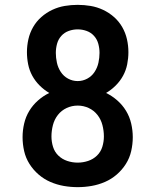

<svg xmlns="http://www.w3.org/2000/svg" viewBox="-20 -763 640 791"><path d="M300 8Q271 8 242.5 3Q214 -2 187.5 -13.5Q161 -25 139 -44Q117 -63 101.5 -87.5Q86 -112 79.5 -140.5Q73 -169 73 -198Q73 -226 79.5 -254Q86 -282 100.5 -306Q115 -330 136.5 -349Q158 -368 183 -380Q161 -393 143 -411Q125 -429 113 -451Q101 -473 96 -498Q91 -523 91 -548Q91 -575 97 -601.5Q103 -628 116.5 -651.5Q130 -675 150.5 -693Q171 -711 195.5 -722.5Q220 -734 246.5 -738.5Q273 -743 300 -743Q327 -743 353.5 -738.5Q380 -734 404.5 -722.5Q429 -711 449.5 -693Q470 -675 483.5 -651.5Q497 -628 503 -601.5Q509 -575 509 -548Q509 -523 504 -498Q499 -473 487 -451Q475 -429 457 -411Q439 -393 417 -380Q442 -368 463.5 -349Q485 -330 499.5 -306Q514 -282 520.5 -254Q527 -226 527 -198Q527 -169 520.5 -140.5Q514 -112 498.5 -87.5Q483 -63 461 -44Q439 -25 412.5 -13.5Q386 -2 357.5 3Q329 8 300 8ZM300 -429Q321 -429 339.5 -439Q358 -449 369.5 -466.5Q381 -484 385.5 -504.5Q390 -525 390 -545Q390 -564 385 -582.5Q380 -601 367.5 -615Q355 -629 337 -635.5Q319 -642 300 -642Q281 -642 263 -635.5Q245 -629 232.5 -615Q220 -601 215 -582.5Q210 -564 210 -545Q210 -525 214.5 -504.5Q219 -484 230.5 -466.5Q242 -449 260.5 -439Q279 -429 300 -429ZM300 -93Q322 -93 343 -100Q364 -107 379.5 -122Q395 -137 401.5 -158Q408 -179 408 -201Q408 -224 402 -247.5Q396 -271 381.5 -289.5Q367 -308 345.5 -318Q324 -328 300 -328Q276 -328 254.5 -318Q233 -308 218.5 -289.5Q204 -271 198 -247.5Q192 -224 192 -201Q192 -179 198.5 -158Q205 -137 220.5 -122Q236 -107 257 -100Q278 -93 300 -93Z"/></svg>

Font: R Plex Mono
Style: Bold
Weight: 700
Monospace: yes
Designer: Belleve Invis
Foundry: Belleve Invis
Version: Version 31.8.0